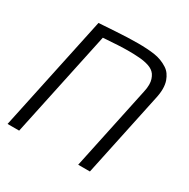

<svg xmlns="http://www.w3.org/2000/svg" viewBox="-147 -775 895 909"><g transform="rotate(30 300.5 -320.0)"><path d="M9.8 0 143.6 -629.4Q149.9 -629.9 173.8 -631.3Q197.8 -632.8 230.5 -635Q263.2 -637.2 296.1 -638.4Q329.1 -639.6 353.5 -639.6Q406.7 -639.6 445.8 -633.8Q484.9 -627.9 518.1 -606.4Q532.2 -597.2 541.5 -584Q550.8 -570.8 556.6 -554.7Q563.5 -535.2 563.5 -510.7Q563.5 -485.8 556.6 -456.1L460 0H396L492.7 -456.1Q497.6 -477.1 497.6 -495.6Q497.6 -512.2 493.4 -524.9Q489.3 -537.6 482.4 -547.9Q469.7 -565.4 445.8 -573.5Q421.9 -581.5 392.8 -583.7Q363.8 -585.9 335.4 -585.9Q284.7 -585.9 196.3 -579.1L73.2 0Z"/></g></svg>

Font: Open Sans Light
Style: Italic
Weight: 300
Italic angle: -12°
Designer: Monotype Design Team
Foundry: Monotype Imaging Inc.
Version: Version 3.003; ttfautohint (v1.8.4)